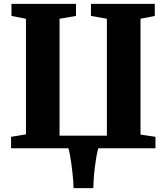

<svg xmlns="http://www.w3.org/2000/svg" viewBox="-20 -763 857 988"><path d="M460 205H358.5Q358.5 189 356.8 167Q355 145 352.2 120.5Q349.5 96 346.2 72.8Q343 49.5 339.2 30.2Q335.5 11 332 0H37V-59L113.5 -71.5V-666.5L39 -681V-743H371V-681L286.5 -666.5V-65H530V-666.5L448 -681V-743H776.5V-681L703 -666.5V-70.5L780 -59V0H486Q481 15 476.5 40.8Q472 66.5 468.2 96.2Q464.5 126 462.5 155Q460.5 184 460 205Z"/></svg>

Font: Merriweather 36pt Black
Style: Regular
Weight: 900
Version: Version 2.100